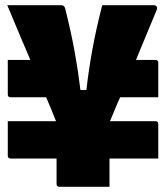

<svg xmlns="http://www.w3.org/2000/svg" viewBox="-20 -720 640 740"><path d="M10 -489H97Q79 -531 57 -583Q35 -635 8 -700H215Q228 -700 231 -688Q255 -592 268.5 -516.5Q282 -441 290 -373H313Q321 -445 335 -523.5Q349 -602 374 -700H572Q580 -700 583.5 -695Q587 -690 584 -682Q564 -634 544 -585.5Q524 -537 504 -489H579Q590 -489 590 -478V-345H443Q432 -321 422.5 -297.5Q413 -274 404 -253H579Q590 -253 590 -242V-109H402V0H209Q198 0 198 -11V-109H21Q10 -109 10 -120V-253H196Q187 -276 177.5 -298.5Q168 -321 158 -345H21Q10 -345 10 -356Z"/></svg>

Font: Recursive Sn Lnr St Blk
Style: Regular
Weight: 900
Version: Version 1.079;hotconv 1.0.112;makeotfexe 2.5.65598; ttfautoh